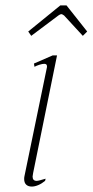

<svg xmlns="http://www.w3.org/2000/svg" viewBox="-20 -677 341 707"><path d="M84 -561 202 -657H225L301 -561L285 -545L216 -620Q209 -625 206 -625Q202 -625 195 -620L95 -545ZM69 -18Q69 -24 70 -28L153 -430V-433Q153 -442 143 -442Q136 -442 125 -438.5Q114 -435 107 -431L105 -443L174 -473H190L102 -40Q100 -30 100 -27Q100 -11 115 -11Q122 -11 148 -19L146 -11Q134 -1 121 4.5Q108 10 97 10Q84 10 76.5 3Q69 -4 69 -18Z"/></svg>

Font: Taviraj Thin
Style: Italic
Weight: 250
Italic angle: -12°
Designer: Katatrad Team
Foundry: CadsonDemak
Version: Version 1.001